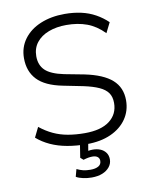

<svg xmlns="http://www.w3.org/2000/svg" viewBox="-97 -785 831 1048"><g transform="rotate(-10 318.5 -260.5)"><path d="M331 8Q274 8 223.5 -1Q173 -10 131.5 -29Q90 -48 58 -76L85 -131Q120 -103 157.5 -85.5Q195 -68 238 -60.5Q281 -53 331 -53Q421 -53 468.5 -89.5Q516 -126 516 -188Q516 -222 500.5 -244Q485 -266 452 -281Q419 -296 367 -307L257 -329Q161 -348 117.5 -394Q74 -440 74 -513Q74 -573 107.5 -618.5Q141 -664 200 -688.5Q259 -713 334 -713Q383 -713 425.5 -703.5Q468 -694 504 -674Q540 -654 569 -626L541 -570Q497 -615 446.5 -633.5Q396 -652 333 -652Q278 -652 234.5 -635.5Q191 -619 166.5 -587.5Q142 -556 142 -512Q142 -463 172 -434Q202 -405 274 -390L384 -369Q486 -348 534.5 -305Q583 -262 583 -191Q583 -133 552 -88Q521 -43 464.5 -17.5Q408 8 331 8ZM326 192Q302 192 278.5 187Q255 182 240 173L251 132Q270 141 286.5 145Q303 149 327 149Q354 149 370.5 139.5Q387 130 387 110Q387 96 377 88Q367 80 348 80Q338 80 326 82Q314 84 298 89L282 75L297 -20H343L330 56L308 50Q320 47 333 45Q346 43 357 43Q380 43 398.5 50.5Q417 58 428.5 73.5Q440 89 440 111Q440 135 425 153.5Q410 172 385 182Q360 192 326 192Z"/></g></svg>

Font: Nunito Sans 9pt Light
Style: Regular
Weight: 300
Version: Version 3.101;gftools[0.9.27]